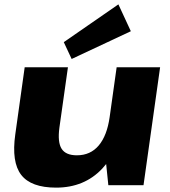

<svg xmlns="http://www.w3.org/2000/svg" viewBox="-20 -848 777 879"><path d="M252 -264Q243 -197 262 -167Q281 -137 332 -137Q394 -137 432 -182Q470 -227 482 -312L514 -540H713L637 0H476L466 -97Q457 -86 448 -76Q366 11 237 11Q122 11 77 -47.5Q32 -106 50 -233L93 -540H291ZM579 -705 308 -578 272 -655 522 -828Z"/></svg>

Font: Pathway Extreme 8pt Thin 12pt ExtraBold
Style: Italic
Weight: 800
Italic angle: -8°
Version: Version 1.001;gftools[0.9.26]